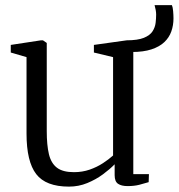

<svg xmlns="http://www.w3.org/2000/svg" viewBox="-20 -700 680 731"><path d="M465.5 8.5Q442.5 8.5 429.5 -0.2Q416.5 -9 416.5 -33V-74.5Q398.5 -56 371.8 -36.2Q345 -16.5 312.2 -3Q279.5 10.5 242.5 10.5Q154.5 10.5 117.8 -37.2Q81 -85 81 -191.5V-482.5L21 -500V-529L136 -546.5H143.5L158 -536.5V-200.5Q158 -148 166.2 -113.2Q174.5 -78.5 196.8 -61.5Q219 -44.5 261.5 -44.5Q293.5 -44.5 321.5 -54.2Q349.5 -64 372 -78.8Q394.5 -93.5 410.5 -108V-482.5L337.5 -500V-529L462.5 -546.5H469.5L487.5 -536.5V-37H547L546 -6.5Q530 -1.5 510.5 3.5Q491 8.5 465.5 8.5ZM481.5 -502 462 -546.5Q504.5 -546.5 527.8 -556Q551 -565.5 560.8 -580.8Q570.5 -596 572.5 -613Q574.5 -630 574.5 -644.5Q574.5 -652.5 572.8 -662Q571 -671.5 568.5 -680.5H634.5Q638 -672.5 639.2 -657.2Q640.5 -642 640.5 -630Q640.5 -603.5 632.2 -580.2Q624 -557 605.5 -539.5Q587 -522 556.5 -512Q526 -502 481.5 -502Z"/></svg>

Font: Merriweather 60pt Light
Style: Regular
Weight: 300
Version: Version 2.100